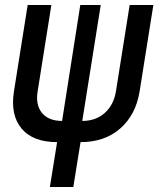

<svg xmlns="http://www.w3.org/2000/svg" viewBox="-20 -570 640 770"><path d="M180 180 209 0Q112 0 66.5 -54.5Q21 -109 36 -204L91 -550H186L131 -204Q122 -149 148.5 -117Q175 -85 229 -85L302 -550H384L310 -85Q364 -85 400 -117Q436 -149 445 -204L500 -550H595L540 -204Q525 -110 462.5 -55Q400 0 303 0L274 180Z"/></svg>

Font: JetBrains Mono NL SemiBold
Style: Italic
Weight: 600
Italic angle: -9°
Monospace: yes
Designer: Philipp Nurullin, Konstantin Bulenkov
Foundry: JetBrains
Version: Version 2.305; ttfautohint (v1.8.4.7-5d5b)